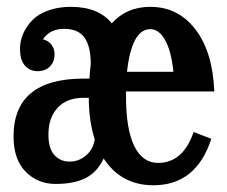

<svg xmlns="http://www.w3.org/2000/svg" viewBox="-20 -529 671 567"><path d="M446.8 -47.9Q520.5 -47.9 551.8 -139.2L604 -119.1Q559.6 18.1 433.1 18.1Q337.9 18.1 286.1 -61Q267.1 -20.5 232.9 -3.2Q198.7 14.2 144 14.2Q91.3 14.2 55.7 -22Q20 -58.1 20 -126Q20 -296.9 227.1 -296.9H244.1Q246.1 -326.2 248 -339.8Q248 -392.1 229.5 -418Q210.9 -443.8 169.9 -443.8Q127 -443.8 106.9 -413.1Q123 -408.7 132.1 -397Q141.1 -385.3 141.1 -369.1Q141.1 -346.2 127.2 -332.5Q113.3 -318.8 90.8 -318.8Q68.4 -318.8 53.7 -335.2Q39.1 -351.6 39.1 -384.8Q39.1 -399.9 43.5 -415.8Q47.9 -431.6 58.8 -448.7Q69.8 -465.8 86.2 -478.8Q102.5 -491.7 129.2 -500.2Q155.8 -508.8 189 -508.8Q271.5 -508.8 310.1 -460Q353.5 -508.8 423.8 -508.8Q506.3 -508.8 557.4 -441.9Q608.4 -375 612.8 -258.8H352.1V-245.1Q352.1 -147.5 376.5 -97.7Q400.9 -47.9 446.8 -47.9ZM423.8 -442.9Q369.1 -442.9 355 -316.9H492.2Q485.8 -377.9 467.8 -410.4Q449.7 -442.9 423.8 -442.9ZM186 -51.8Q212.4 -51.8 233.6 -69.6Q254.9 -87.4 259.8 -117.2Q242.2 -172.4 242.2 -240.2H227.1Q177.2 -240.2 150.1 -210.7Q123 -181.2 123 -131.8Q123 -90.8 140.4 -71.3Q157.7 -51.8 186 -51.8Z"/></svg>

Font: Margherita Bold
Style: Regular
Weight: 700
Designer: James Puckett
Foundry: Dunwich Type Founders
Version: Version 1.008;hotconv 1.0.109;makeotfexe 2.5.65596